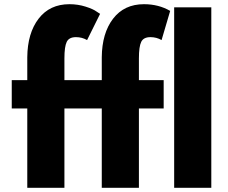

<svg xmlns="http://www.w3.org/2000/svg" viewBox="-20 -895 1087 915"><path d="M110 -513V-622Q111 -737 164 -806Q217 -875 311 -875Q351 -875 387.5 -863.5Q424 -852 440 -840L457 -829L395 -704Q371 -718 342 -718Q309 -718 298 -695.5Q287 -673 287 -617V-513H465V-622Q466 -737 519 -806Q572 -875 666 -875Q736 -875 791 -843L750 -704Q726 -718 697 -718Q664 -718 653 -695.5Q642 -673 642 -617V-513H760V-378H642V0H465V-378H287V0H110V-378H36V-513ZM810 0V-860H987V0Z"/></svg>

Font: Hussar
Style: BoldWeb
Weight: 700
Foundry: Cannot Into Space Fonts
Version: Version 2.00